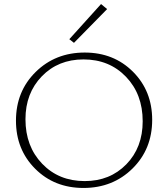

<svg xmlns="http://www.w3.org/2000/svg" viewBox="-20 -924 832 950"><path d="M346 -712 323 -730 480 -904 510 -879ZM393 6Q249 6 154 -89Q59 -184 59 -327Q59 -472 156.5 -568Q254 -664 399 -664Q543 -664 638 -569Q733 -474 733 -331Q733 -186 635.5 -90Q538 6 393 6ZM399 -28Q524 -28 605 -111Q686 -194 686 -324Q686 -458 603.5 -544Q521 -630 393 -630Q268 -630 187 -546.5Q106 -463 106 -334Q106 -200 188.5 -114Q271 -28 399 -28Z"/></svg>

Font: EauTestInfant Light
Style: Regular
Weight: 300
Designer: Christian Thalmann (Catharsis Fonts)
Version: Version 0.001;PS 000.001;hotconv 1.0.88;makeotf.lib2.5.64775